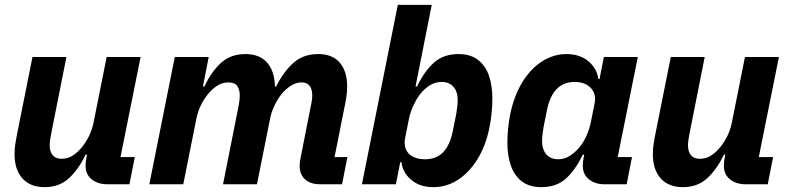

<svg xmlns="http://www.w3.org/2000/svg" viewBox="-20 -760 3255 792"><path d="M114 -525H254L192 -213Q189 -199 187 -185Q185 -171 185 -160Q185 -135 197 -120Q209 -105 234 -105Q260 -105 280.5 -118.5Q301 -132 318 -153Q335 -174 347.5 -199.5Q360 -225 366 -255L420 -525H560L477 -112H536L514 0H421Q384 0 358.5 -20Q333 -40 333 -77Q333 -85 334 -94Q335 -103 336 -107L339 -122H333Q304 -61 264 -24.5Q224 12 164 12Q105 12 72.5 -24Q40 -60 40 -124Q40 -144 42.5 -162Q45 -180 49 -200Z M736 0H596L701 -525H841L817 -403H823Q852 -465 892 -501Q932 -537 992 -537Q1051 -537 1082 -501.5Q1113 -466 1114 -403H1119Q1148 -462 1189 -499.5Q1230 -537 1293 -537Q1351 -537 1381.5 -501.5Q1412 -466 1412 -404Q1412 -381 1408.5 -358.5Q1405 -336 1400 -313L1360 -112H1413L1391 0H1300Q1260 0 1238 -20.5Q1216 -41 1216 -76Q1216 -85 1217 -92.5Q1218 -100 1219 -104L1260 -312Q1263 -326 1265.5 -340Q1268 -354 1268 -367Q1268 -391 1257.5 -405.5Q1247 -420 1224 -420Q1201 -420 1180 -406.5Q1159 -393 1142 -373Q1126 -353 1112.5 -325Q1099 -297 1094 -270L1040 0H900L962 -312Q965 -326 967 -340Q969 -354 969 -366Q969 -391 958.5 -405.5Q948 -420 922 -420Q897 -420 876 -406.5Q855 -393 838 -372Q821 -351 808.5 -325.5Q796 -300 790 -270Z M1473 0 1621 -740H1761L1694 -403H1700Q1731 -467 1770.5 -502Q1810 -537 1871 -537Q1920 -537 1951 -513.5Q1982 -490 1996.5 -449Q2011 -408 2011 -355Q2011 -321 2007.5 -289.5Q2004 -258 1998 -229Q1982 -154 1947.5 -100Q1913 -46 1867 -17Q1821 12 1767 12Q1712 12 1676.5 -18Q1641 -48 1636 -91H1631L1613 0ZM1733 -103Q1780 -103 1808 -132Q1836 -161 1848 -220L1862 -290Q1864 -301 1866 -318Q1868 -335 1868 -347Q1868 -371 1860 -387.5Q1852 -404 1837.5 -413Q1823 -422 1802 -422Q1775 -422 1753 -408Q1731 -394 1715 -374Q1699 -354 1686 -326.5Q1673 -299 1667 -270L1651 -190Q1646 -164 1654.5 -144Q1663 -124 1683.5 -113.5Q1704 -103 1733 -103Z M2565 0H2472Q2435 0 2409.5 -20Q2384 -40 2384 -77Q2384 -85 2385 -94Q2386 -103 2387 -107L2390 -122H2384Q2353 -58 2314 -23Q2275 12 2213 12Q2164 12 2133 -11.5Q2102 -35 2087.5 -76.5Q2073 -118 2073 -170Q2073 -202 2076 -230.5Q2079 -259 2084 -286Q2100 -364 2134 -420Q2168 -476 2215.5 -506.5Q2263 -537 2317 -537Q2372 -537 2407.5 -507Q2443 -477 2448 -434H2453L2471 -525H2611L2528 -112H2587ZM2282 -103Q2309 -103 2331 -117.5Q2353 -132 2369 -151Q2386 -171 2398.5 -198.5Q2411 -226 2417 -255L2433 -335Q2438 -360 2429 -379.5Q2420 -399 2400 -410.5Q2380 -422 2351 -422Q2305 -422 2276.5 -393Q2248 -364 2236 -305L2222 -235Q2220 -225 2218 -207.5Q2216 -190 2216 -178Q2216 -155 2224 -138Q2232 -121 2247 -112Q2262 -103 2282 -103Z M2747 -525H2887L2825 -213Q2822 -199 2820 -185Q2818 -171 2818 -160Q2818 -135 2830 -120Q2842 -105 2867 -105Q2893 -105 2913.5 -118.5Q2934 -132 2951 -153Q2968 -174 2980.5 -199.5Q2993 -225 2999 -255L3053 -525H3193L3110 -112H3169L3147 0H3054Q3017 0 2991.5 -20Q2966 -40 2966 -77Q2966 -85 2967 -94Q2968 -103 2969 -107L2972 -122H2966Q2937 -61 2897 -24.5Q2857 12 2797 12Q2738 12 2705.5 -24Q2673 -60 2673 -124Q2673 -144 2675.5 -162Q2678 -180 2682 -200Z"/></svg>

Font: IBM Plex Sans Var
Style: Italic
Weight: 400
Italic angle: -11.31°
Designer: Mike Abbink, Paul van der Laan, Pieter van Rosmalen
Foundry: Bold Monday
Version: Version 1.001